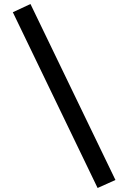

<svg xmlns="http://www.w3.org/2000/svg" viewBox="-20 -832 640 958"><path d="M132 -812 556 66 467 106 44 -771Z"/></svg>

Font: Fira Mono Medium
Style: Regular
Weight: 500
Designer: Carrois Corporate & Edenspiekermann AG
Foundry: Carrois Corporate GbR & Edenspiekermann AG
Version: Version 3.206